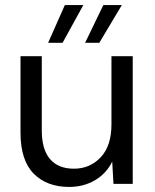

<svg xmlns="http://www.w3.org/2000/svg" viewBox="-20 -726 613 758"><path d="M253 12Q165 12 113 -40.5Q61 -93 61 -202V-504H145V-211Q145 -136 177.5 -98Q210 -60 272 -60Q335 -60 377.5 -105Q420 -150 420 -235V-504H504V0H428L423 -88Q400 -41 355 -14.5Q310 12 253 12ZM316 -557 388 -706H461L372 -557ZM170 -557 236 -706H309L227 -557Z"/></svg>

Font: DM Sans
Style: Regular
Weight: 400
Designer: Colophon Foundry, Jonny Pinhorn
Foundry: Colophon Foundry
Version: Version 4.004; ttfautohint (v1.8.4.7-5d5b)